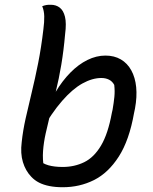

<svg xmlns="http://www.w3.org/2000/svg" viewBox="-20 -776 640 805"><path d="M164 -74 135 -110Q158 -90 183 -83Q208 -76 243 -76Q292 -76 333 -96Q374 -116 403.5 -165.5Q433 -215 449 -303L452 -316Q457 -345 459.5 -369.5Q462 -394 459 -420Q451 -435 437 -442Q423 -449 405 -449Q367 -449 325.5 -426Q284 -403 240 -352.5Q196 -302 150 -221L192 -397L213 -390Q241 -437 275 -471.5Q309 -506 346.5 -524.5Q384 -543 422 -543Q459 -543 486.5 -527Q514 -511 530.5 -481Q547 -451 551 -410.5Q555 -370 546 -321L542 -302Q522 -188 478 -119.5Q434 -51 374 -21Q314 9 243 9Q212 9 187 4Q162 -1 143.5 -10.5Q125 -20 111 -35Q87 -60 76 -96.5Q65 -133 71 -180Q76 -228 87.5 -279.5Q99 -331 113 -388.5Q127 -446 140 -511.5Q153 -577 162 -654Q166 -684 165.5 -707.5Q165 -731 157 -750Q162 -752 166 -753Q170 -754 174.5 -755Q179 -756 183.5 -756Q188 -756 193 -756Q215 -756 230.5 -744Q246 -732 252.5 -705.5Q259 -679 253 -633Q247 -564 237 -504.5Q227 -445 214.5 -394.5Q202 -344 191 -299.5Q180 -255 171.5 -216.5Q163 -178 160.5 -142.5Q158 -107 164 -74Z"/></svg>

Font: Rec Mono Duotone
Style: Italic
Weight: 400
Italic angle: -10°
Monospace: yes
Version: Version 1.085; ttfautohint (v1.8.4.7-5d5b)